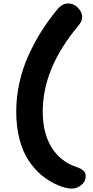

<svg xmlns="http://www.w3.org/2000/svg" viewBox="-20 -872 539 1114"><path d="M395 222.2Q365.7 222.2 319.8 204.1Q267.1 182.1 224.1 147Q181.2 111.8 146.7 60.5Q112.3 9.3 93.3 -63.5Q74.2 -136.2 74.2 -225.1Q74.2 -309.6 93 -393.6Q111.8 -477.5 146 -552.2Q180.2 -627 220.9 -691.4Q261.7 -755.9 312 -816.9Q340.3 -852.1 377 -852.1Q407.2 -852.1 432.1 -826.9Q457 -801.8 457 -772Q457 -758.8 450.4 -746.1Q443.8 -733.4 428.2 -714.8Q228 -473.6 228 -225.1Q228 -100.1 278.8 -17.6Q329.6 64.9 421.9 96.2Q452.6 106.9 464.8 118.9Q477.1 130.9 477.1 150.9Q477.1 181.6 451.7 201.9Q426.3 222.2 395 222.2Z"/></svg>

Font: Shantell Sans Irregular Bouncy
Style: Bold
Weight: 700
Designer: Stephen Nixon, Anya Danilova, Shantell Martin
Foundry: Arrow Type
Version: Version 1.006;[9816181b4]